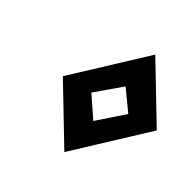

<svg xmlns="http://www.w3.org/2000/svg" viewBox="-143 -908 968 955"><g transform="rotate(30 341.0 -430.0)"><path d="M306.6 -430 438.7 -542.2 518.9 -430 385.7 -312.9ZM682.5 -430 487.4 -753.1 143.1 -430 338.2 -106.9Z"/></g></svg>

Font: Stormning
Style: BoldObl
Weight: 400
Designer: Robert Jablonski, Mew Too
Foundry: Cannot Into Space Fonts
Version: Version 0.90